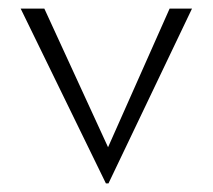

<svg xmlns="http://www.w3.org/2000/svg" viewBox="-20 -411 494 446"><path d="M226 15 28 -391H83L231 -69L374 -391H426L232 15Z"/></svg>

Font: Synthetic Light
Style: Regular
Weight: 300
Designer: Santiago Orozco
Foundry: Typemade
Version: Version 2.000; ttfautohint (v1.8.4.7-5d5b)